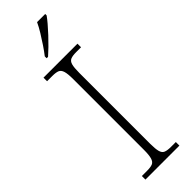

<svg xmlns="http://www.w3.org/2000/svg" viewBox="-309 -941 951 951"><g transform="rotate(-45 167.0 -465.5)"><path d="M47 0V-25H84Q109 -25 122 -30.5Q135 -36 140.5 -54.5Q146 -73 146 -109V-605Q146 -642 140.5 -660Q135 -678 122 -683.5Q109 -689 84 -689H47V-714H285V-689H251Q226 -689 212.5 -683.5Q199 -678 194 -660Q189 -642 189 -605V-109Q189 -73 194 -54.5Q199 -36 212.5 -30.5Q226 -25 251 -25H285V0ZM126 -784Q141 -803 158.5 -829Q176 -855 192.5 -882Q209 -909 219 -931H276V-921Q267 -908 250 -888Q233 -868 212.5 -846Q192 -824 172 -804.5Q152 -785 136 -771H126Z"/></g></svg>

Font: Noto Serif Gujarati ExtraLight
Style: Regular
Weight: 250
Version: Version 2.102